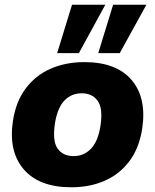

<svg xmlns="http://www.w3.org/2000/svg" viewBox="-20 -782 657 813"><path d="M15 0ZM282 11Q146 11 80.5 -65Q15 -141 35 -272Q48 -354 90 -409Q132 -464 195.5 -491.5Q259 -519 337 -519Q473 -519 537.5 -443Q602 -367 582 -236Q569 -154 527.5 -99Q486 -44 423 -16.5Q360 11 282 11ZM292 -121Q334 -121 364 -151Q394 -181 405 -246Q417 -322 394 -354.5Q371 -387 326 -387Q283 -387 253.5 -357Q224 -327 213 -262Q201 -186 223.5 -153.5Q246 -121 292 -121ZM396 -557 459 -762H600L487 -557ZM222 -557 285 -762H426L314 -557Z"/></svg>

Font: Winston ExtraBold
Style: Italic
Weight: 800
Italic angle: -9°
Designer: Original fonts by Vernon Adams / Changes by Cristiano Sobral
Foundry: Original fonts by Vernon Adams / Changes by Cristiano Sobral
Version: Version 2.503;July 17, 2020;FontCreator 13.0.0.2655 64-bit